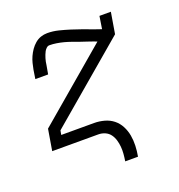

<svg xmlns="http://www.w3.org/2000/svg" viewBox="-128 -645 856 917"><g transform="rotate(-20 300.0 -186.5)"><path d="M353 165Q356 147 357.5 128.5Q359 110 357.5 92.5Q356 75 351 58Q346 41 336 27.5Q326 14 310 7Q294 0 276 0H42L60 -108L424 -418L409 -424Q394 -429 378.5 -434.5Q363 -440 347 -445L344 -446L341 -447Q325 -453 308 -459Q291 -465 274 -469.5Q257 -474 238.5 -477Q220 -480 202 -480Q194 -480 187 -473.5Q180 -467 176 -459.5Q172 -452 169 -444Q166 -436 163.5 -428Q161 -420 159.5 -412Q158 -404 157 -396L149 -351H84L91 -396Q94 -412 98 -428Q102 -444 109 -459.5Q116 -475 126 -489.5Q136 -504 149.5 -515.5Q163 -527 179 -532.5Q195 -538 212 -538Q241 -538 269 -531Q297 -524 324 -515.5Q351 -507 377.5 -497.5Q404 -488 430 -478L465 -466L475 -530H533L515 -422L113 -80L109 -58H276Q302 -58 327.5 -51Q353 -44 372.5 -28.5Q392 -13 404 10Q416 33 420.5 58.5Q425 84 424 111Q423 138 418 165Z"/></g></svg>

Font: Iosevka Slab Light Extended
Style: Italic
Weight: 300
Width: 7
Italic angle: -9°
Monospace: yes
Designer: Belleve Invis
Foundry: Belleve Invis
Version: Version 11.1.0; ttfautohint (v1.8.3)